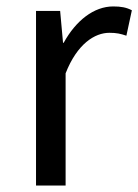

<svg xmlns="http://www.w3.org/2000/svg" viewBox="-20 -577 430 597"><path d="M92 0H184V-349C220 -441 275 -475 320 -475C343 -475 355 -472 373 -466L390 -545C373 -554 356 -557 332 -557C272 -557 216 -513 178 -444H176L167 -543H92Z"/></svg>

Font: Noto Sans CJK HK
Style: Regular
Weight: 400
Designer: Ryoko NISHIZUKA 西塚涼子 (kana, bopomofo & ideographs); Paul D. Hunt (Latin, Greek & Cyrillic); Sandoll Communications 산돌커뮤니
Foundry: Adobe
Version: Version 2.004;hotconv 1.0.118;makeotfexe 2.5.65603